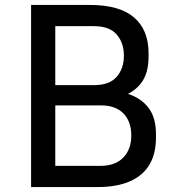

<svg xmlns="http://www.w3.org/2000/svg" viewBox="-20 -754 720 778"><path d="M374 4H184V-82H388Q447 -82 479.5 -115.5Q512 -149 512 -205Q512 -262 480 -294.5Q448 -327 388 -327H184V-391H374Q444 -391 497.5 -374Q551 -357 581.5 -317.5Q612 -278 612 -210V-196Q612 -132 586 -87.5Q560 -43 507 -19.5Q454 4 374 4ZM204 4H106V-734H204ZM344 -345H184V-409H361Q423 -409 452.5 -442.5Q482 -476 482 -528Q482 -581 452.5 -614.5Q423 -648 361 -648H184V-734H344Q464 -734 523 -683.5Q582 -633 582 -538V-524Q582 -457 552 -417.5Q522 -378 468.5 -361.5Q415 -345 344 -345Z"/></svg>

Font: Sora Variable
Style: Regular
Weight: 400
Designer: Jonathan Barnbrook, Julián Moncada
Foundry: Barnbrook Fonts
Version: Version 2.000